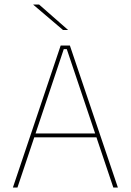

<svg xmlns="http://www.w3.org/2000/svg" viewBox="-20 -844 588 864"><path d="M58.5 0H38L253 -639H294.5L510.5 0H490L280.5 -623H267ZM421 -226H127V-243.5H421ZM130 -823.5H156L286 -709.5V-709H263.5L130 -822.5Z"/></svg>

Font: Anek Devanagari Thin
Style: Regular
Weight: 250
Designer: Kailash Malviya (Devanagari) & Yesha Goshar (Latin)
Foundry: Ek Type
Version: Version 1.003